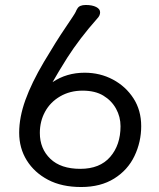

<svg xmlns="http://www.w3.org/2000/svg" viewBox="-20 -734 640 771"><path d="M191 -404Q247 -442 320 -442Q382 -442 433.5 -414.5Q485 -387 516 -339Q547 -291 547 -227.5Q547 -164 520 -107.5Q493 -51 438.5 -17Q384 17 306 17Q228 17 173 -12Q118 -41 87.5 -90Q57 -139 57 -201Q57 -263 82 -332.5Q107 -402 156.5 -485.5Q206 -569 243.5 -624Q281 -679 284 -686.5Q287 -694 291 -700Q299 -714 324.5 -714Q350 -714 366 -706Q382 -698 382 -684.5Q382 -671 370 -659Q300 -580 250 -502Q213 -443 191 -404ZM140 -200Q140 -137 182 -96.5Q224 -56 302.5 -56Q381 -56 422.5 -104Q464 -152 464 -227Q464 -265 446 -297.5Q428 -330 395 -350Q362 -370 311.5 -370Q261 -370 221.5 -347Q182 -324 161 -285.5Q140 -247 140 -200Z"/></svg>

Font: Moon Stars Kai HW
Style: Bold
Weight: 700
Designer: GuiWonder
Version: Version 1.101